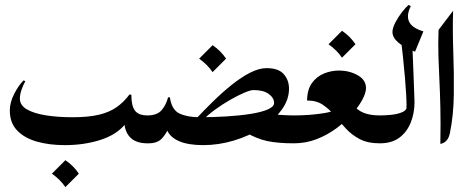

<svg xmlns="http://www.w3.org/2000/svg" viewBox="-20 -577 1902 773"><path d="M501.5 -196.8 508.8 -195.3Q508.8 -150.9 523.4 -131.6Q538.1 -112.3 573.7 -112.3Q587.9 -112.3 594.7 -91.6Q601.6 -70.8 601.6 -53.7Q601.6 -36.6 594.7 -18.3Q587.9 0 573.7 0Q489.7 0 480.5 -79.6L483.9 -77.1Q449.7 -34.7 384.3 -13.7Q318.8 7.3 240.7 7.3Q177.7 7.3 127.7 -7.1Q77.6 -21.5 48.6 -52.2Q19.5 -83 19.5 -131.8Q19.5 -164.6 37.4 -199.5Q55.2 -234.4 75.2 -253.4L82 -250Q73.7 -235.8 66.9 -216.3Q60.1 -196.8 60.1 -180.2Q60.1 -152.8 88.6 -136.5Q117.2 -120.1 165.5 -112.5Q213.9 -105 272 -105Q335.4 -105 377.9 -115Q420.4 -125 449.5 -145.5Q478.5 -166 501.5 -196.8ZM243.2 67.9Q276.4 90.3 297.4 122.1L243.2 176.3Q222.7 146 189 122.1Z M783.7 -105 798.8 7.3Q736.8 7.3 700.2 -9Q663.6 -25.4 652.3 -54.2L658.2 -59.1Q641.1 -25.4 624.3 -12.7Q607.4 0 578.6 0H571.3Q559.1 0 553.2 -20.3Q547.4 -40.5 547.4 -57.6Q547.4 -74.7 553.2 -93.5Q559.1 -112.3 571.3 -112.3H573.7Q611.3 -112.3 629.6 -132.3Q647.9 -152.3 656.7 -185.1H664.1Q670.9 -134.8 702.9 -119.9Q734.9 -105 783.7 -105ZM1053.2 -302.7Q1101.1 -302.7 1122.3 -278.6Q1143.6 -254.4 1143.6 -219.7Q1143.6 -174.8 1113.3 -134Q1083 -93.3 1032.7 -61.3Q982.4 -29.3 921.1 -11Q859.9 7.3 797.9 7.3L782.7 -105Q839.8 -105 893.8 -108.4Q947.8 -111.8 990.5 -118.7Q1033.2 -125.5 1058.3 -136.5Q1083.5 -147.5 1083.5 -162.6Q1083.5 -182.6 1062.3 -198.5Q1041 -214.4 1000.5 -214.4Q988.3 -214.4 963.1 -203.6Q938 -192.9 906.7 -175Q875.5 -157.2 845.7 -135.5Q815.9 -113.8 794.9 -91.3L764.6 -93.8Q799.3 -130.9 837.2 -168Q875 -205.1 913.1 -235.6Q951.2 -266.1 987.1 -284.4Q1022.9 -302.7 1053.2 -302.7ZM1071.8 -117.2Q1090.8 -115.7 1116 -114Q1141.1 -112.3 1163.6 -112.3Q1171.4 -112.3 1176.8 -94.5Q1182.1 -76.7 1182.1 -56.2Q1182.1 -34.2 1176.5 -17.1Q1170.9 0 1163.6 0Q1099.1 0 1056.4 -9Q1013.7 -18.1 968.3 -44.4ZM835.9 -395Q869.1 -372.6 890.1 -340.8L835.9 -286.6Q815.4 -316.9 781.7 -340.8Z M1216.3 -172.4Q1216.8 -216.3 1235.8 -242.7Q1254.9 -269 1284.2 -281Q1313.5 -293 1344.7 -293Q1386.2 -293 1419.9 -274.2Q1453.6 -255.4 1453.6 -222.2Q1453.6 -203.6 1439 -176Q1424.3 -148.4 1397.5 -117.9Q1370.6 -87.4 1334.5 -60.5Q1298.3 -33.7 1254.9 -16.8Q1211.4 0 1163.1 0Q1149.9 0 1143.6 -19.5Q1137.2 -39.1 1137.2 -56.2Q1137.2 -73.2 1143.6 -92.8Q1149.9 -112.3 1163.1 -112.3Q1230 -112.3 1286.6 -121.8Q1343.3 -131.3 1364.7 -158.2H1399.4Q1416.5 -134.3 1442.9 -123.3Q1469.2 -112.3 1509.3 -112.3Q1523.9 -112.3 1531.2 -92.8Q1538.6 -73.2 1538.6 -56.2Q1538.6 -39.1 1531.2 -19.5Q1523.9 0 1509.3 0Q1460 0 1427.5 -17.3Q1395 -34.7 1371.6 -60.5Q1348.1 -86.4 1326.9 -112.1Q1305.7 -137.7 1280 -155Q1254.4 -172.4 1216.3 -172.4ZM1356.9 -453.1Q1390.1 -430.7 1411.1 -398.9L1356.9 -344.7Q1336.4 -375 1302.7 -398.9Z M1590.8 -451.2 1639.2 -421.4Q1643.1 -326.2 1645.3 -265.1Q1647.5 -204.1 1648.9 -166.5Q1648.9 -122.6 1634 -84.5Q1619.1 -46.4 1588.4 -23.2Q1557.6 0 1509.3 0Q1495.6 0 1489.7 -19.5Q1483.9 -39.1 1483.9 -56.2Q1483.9 -73.2 1489.7 -92.8Q1495.6 -112.3 1509.3 -112.3Q1530.8 -112.3 1554.7 -114.7Q1578.6 -117.2 1596.9 -124.3Q1615.2 -131.3 1619.1 -146L1614.7 -128.9Q1616.7 -135.7 1616.7 -153.3Q1616.7 -188.5 1610.4 -263.9Q1604 -339.4 1590.8 -451.2ZM1625 -557.1 1633.8 -552.2Q1615.2 -515.1 1627 -489.7Q1638.7 -464.4 1684.6 -450.7L1650.9 -368.7Q1560.1 -404.3 1560.1 -448.2Q1560.1 -463.9 1571.5 -486.1Q1583 -508.3 1598.4 -528.1Q1613.8 -547.9 1625 -557.1Z M1745.6 -456.5 1804.2 -533.7Q1801.8 -457 1804.9 -370.4Q1808.1 -283.7 1807.1 -198.2Q1806.2 -112.8 1791 -39.6Q1783.2 -3.4 1752.9 2.4Q1754.4 -83.5 1752.9 -145Q1751.5 -206.5 1749 -255.6Q1746.6 -304.7 1745.1 -352.1Q1743.7 -399.4 1745.6 -456.5Z"/></svg>

Font: Lateef SemiBold
Style: Regular
Weight: 600
Designer: SIL International
Foundry: SIL International
Version: Version 4.200